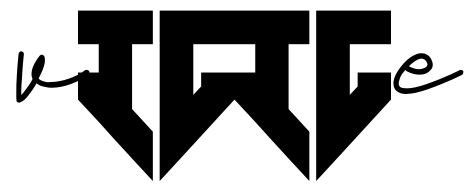

<svg xmlns="http://www.w3.org/2000/svg" viewBox="-20 -360 882 357"><path d="M19.5 -264.6C17.1 -264.6 14.6 -262.2 14.6 -259.8C14.6 -259.8 12.2 -238.8 11.2 -217.8C10.3 -207 10.3 -195.8 10.3 -187.5V-177.2C10.3 -176.3 10.7 -175.3 10.7 -174.3C10.7 -173.3 9.8 -173.8 10.7 -172.9C10.7 -171.9 10.7 -171.9 11.7 -170.9C12.7 -169.9 12.7 -169.4 14.6 -169.4L15.6 -168.9C16.6 -168.9 15.6 -169.4 16.6 -169.4C22.9 -171.4 28.3 -176.3 33.2 -183.1C38.1 -189.5 43.5 -196.8 47.9 -205.1C52.2 -201.2 58.1 -199.2 64.9 -198.2C67.9 -197.3 71.8 -196.8 75.7 -196.8C98.1 -196.8 125 -206.5 144.5 -221.2C145.5 -222.2 146 -223.1 146 -225.1C146 -226.1 146.5 -227.1 145.5 -228C144.5 -229 143.6 -230 141.6 -230C140.6 -230 139.2 -230.5 138.2 -229.5C120.6 -215.8 93.8 -207.5 74.2 -207.5C71.3 -207.5 68.8 -206.5 66.4 -207.5C59.6 -208.5 54.7 -210.9 51.8 -213.9C54.7 -220.7 58.6 -227.1 60.5 -233.4C62.5 -238.8 63.5 -243.7 63.5 -248C63.5 -250.5 63.5 -252.9 62.5 -254.9C61.5 -256.8 59.6 -258.3 57.6 -258.3C55.7 -258.3 54.7 -257.3 53.7 -256.3C43.5 -243.2 38.6 -231.9 38.6 -222.7C38.6 -220.2 38.6 -218.3 39.6 -216.3C39.6 -215.3 39.6 -214.4 40.5 -213.4C40.5 -212.4 40 -212.9 40 -211.9C35.6 -203.6 29.8 -195.8 24.9 -189.5C22.9 -187.5 21.5 -184.6 19.5 -183.6V-187.5C19.5 -195.8 20 -206.1 21 -216.8C22 -237.8 24.4 -259.3 24.4 -259.3V-259.8C24.4 -262.2 22 -264.6 19.5 -264.6Z M276.9 -340.3V-277.8V-115.2V-23.4L313 -62.5L416 -174.8V-225.1H354V-199.2L339.4 -183.6V-277.8H416V-340.3H339.4ZM125 -340.3V-277.8H163.6V-225.1H125V-174.8L163.6 -133.3L168 -128.4L189.9 -104L228 -62.5L264.2 -23.4V-115.2L225.6 -157.2V-277.8H264.2V-340.3Z M567.9 -340.3V-277.8V-115.2V-23.4L604 -62.5L707 -174.8V-225.1H645V-199.2L630.4 -183.6V-277.8H707V-340.3H630.4ZM416 -340.3V-277.8H454.6V-225.1H416V-174.8L454.6 -133.3L459 -128.4L481 -104L519 -62.5L555.2 -23.4V-115.2L516.6 -157.2V-277.8H555.2V-340.3Z M765.6 -251C766.6 -251 766.6 -250 767.6 -250C770.5 -249 772.9 -247.1 774.9 -240.7C774.9 -240.7 774.9 -239.3 773.9 -237.3C772.9 -235.4 771 -234.4 768.6 -233.4C766.1 -232.4 763.2 -231.4 759.3 -231.4C754.4 -231.4 748.5 -232.4 740.2 -236.8C745.1 -241.7 751.5 -246.6 756.3 -249C760.3 -251 763.2 -251 765.6 -251ZM766.6 -260.7C761.7 -261.7 756.3 -260.3 752 -258.3C739.3 -252.9 728 -240.7 719.7 -228C715.8 -221.7 712.9 -215.8 711.9 -209.5C710.9 -203.1 711.9 -196.3 716.3 -191.9C720.7 -187.5 727.1 -185.1 735.8 -185.1C736.8 -185.1 736.3 -185.5 737.3 -185.5C746.6 -185.5 759.3 -188.5 774.9 -193.8C813.5 -207.5 838.9 -220.7 838.9 -220.7C840.8 -221.7 841.3 -223.1 841.3 -225.1C841.3 -226.1 842.3 -226.6 841.3 -227.5C840.3 -229.5 838.4 -230 836.4 -230C835.4 -230 835.4 -230.5 834.5 -229.5C834.5 -229.5 809.6 -216.3 771.5 -203.1C756.8 -198.2 745.6 -195.8 737.3 -195.8C729 -195.8 725.6 -196.8 723.6 -198.7C721.7 -200.7 720.7 -203.1 721.7 -207.5C722.7 -211.9 724.1 -217.8 728 -223.1C730 -225.6 731.9 -227.5 733.9 -230C734.9 -229 734.4 -229 735.4 -228C744.6 -223.1 752.4 -221.2 759.3 -221.2C764.2 -221.2 768.6 -221.7 772.5 -223.6C776.9 -225.6 780.8 -229.5 782.7 -232.4C784.7 -235.4 785.2 -239.7 784.2 -243.7C781.7 -252 777.8 -257.3 771.5 -259.3C770.5 -260.3 768.6 -260.7 766.6 -260.7Z"/></svg>

Font: Oshawa
Style: Regular
Weight: 400
Designer: Sadat Fauzi
Foundry: Intuisi Creative
Version: Version 001.000